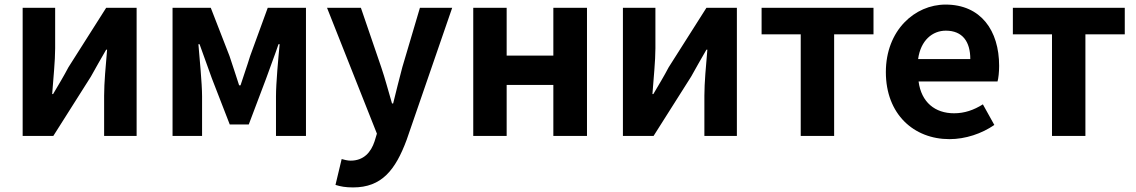

<svg xmlns="http://www.w3.org/2000/svg" viewBox="-20 -594 4964 839"><path d="M79 0H213L377 -259C395 -292 425 -344 444 -377H448C442 -306 435 -233 435 -176V0H577V-560H444L279 -300C262 -267 231 -215 212 -183H208C213 -252 221 -327 221 -383V-560H79Z M734 -560V0H863V-173C863 -230 852 -339 847 -401H852C868 -355 890 -297 906 -251L984 -50H1067L1143 -251C1159 -297 1181 -353 1197 -401H1202C1196 -339 1186 -230 1186 -173V0H1317V-560H1150L1073 -349C1059 -303 1044 -262 1031 -221H1025C1012 -262 998 -303 983 -349L901 -560Z M1409 -560 1627 -10 1617 23C1601 72 1569 108 1512 108C1499 108 1483 104 1473 101L1446 214C1468 221 1490 225 1523 225C1648 225 1708 149 1757 17L1956 -560H1815L1738 -300C1724 -248 1711 -194 1698 -142H1693C1677 -196 1663 -250 1646 -300L1557 -560Z M2048 -560V0H2194V-223H2398V0H2545V-560H2398V-351H2194V-560Z M2702 0H2836L3000 -259C3018 -292 3048 -344 3067 -377H3071C3065 -306 3058 -233 3058 -176V0H3200V-560H3067L2902 -300C2885 -267 2854 -215 2835 -183H2831C2836 -252 2844 -327 2844 -383V-560H2702Z M3308 -444H3479V0H3625V-444H3797V-560H3308Z M4129 14C4199 14 4270 -10 4325 -48L4275 -138C4235 -113 4195 -99 4149 -99C4066 -99 4006 -147 3994 -238H4339C4343 -252 4346 -279 4346 -306C4346 -461 4266 -574 4112 -574C3977 -574 3851 -461 3851 -279C3851 -95 3973 14 4129 14ZM3992 -336C4003 -418 4055 -460 4113 -460C4186 -460 4220 -412 4220 -336Z M4406 -444H4577V0H4723V-444H4895V-560H4406Z"/></svg>

Font: Kinto Sans
Style: Bold
Weight: 700
Designer: Authors: Ryoko NISHIZUKA  (kana & ideographs); Paul D. Hunt (Latin, Greek & Cyrillic); Wenlong ZHANG  (bopomofo); Sandol
Foundry: Adobe Systems Incorporated, ookami Inc.
Version: Version 0.001